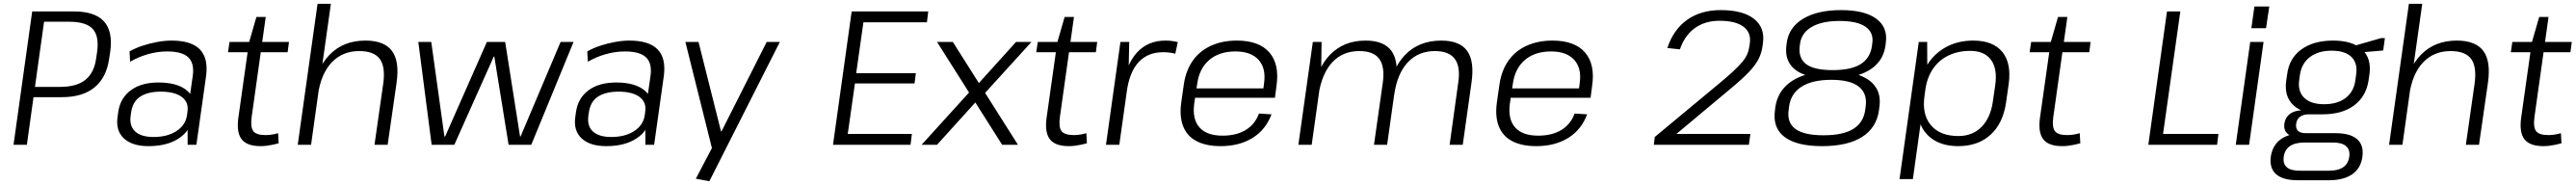

<svg xmlns="http://www.w3.org/2000/svg" viewBox="-20 -760 13521 971"><path d="M149 -700H368Q478 -700 525.5 -648Q573 -596 559 -491L553 -452Q539 -353 476.5 -301.5Q414 -250 305 -250H152L159 -304H296Q383 -304 429 -341.5Q475 -379 485 -455L490 -489Q501 -572 466 -609Q431 -646 343 -646H195L214 -665L121 0H51Z M965 -174 992 -362Q1001 -428 968.5 -459Q936 -490 858 -490Q808 -490 758 -476Q708 -462 663 -436L660 -490Q689 -507 726.5 -519.5Q764 -532 804.5 -539.5Q845 -547 881 -547Q984 -547 1029 -501Q1074 -455 1062 -362L1011 0H965ZM760 7Q674 7 630.5 -33.5Q587 -74 597 -145L601 -174Q612 -246 667 -286.5Q722 -327 812 -327Q907 -327 957 -288.5Q1007 -250 996 -179L992 -148Q982 -76 920 -34.5Q858 7 760 7ZM786 -41Q859 -41 907 -72.5Q955 -104 962 -157L964 -173Q972 -223 934.5 -251Q897 -279 824 -279Q757 -279 716.5 -253Q676 -227 668 -168L666 -154Q658 -99 689.5 -70Q721 -41 786 -41Z M1348 7Q1277 7 1249 -28.5Q1221 -64 1231 -140L1287 -536L1326 -671H1375L1301 -145Q1294 -92 1310 -71.5Q1326 -51 1374 -51Q1390 -51 1406.5 -53.5Q1423 -56 1440 -61L1443 -8Q1429 -4 1412.5 -0.5Q1396 3 1380 5Q1364 7 1348 7ZM1185 -540H1497L1490 -486H1177Z M1992 -322Q2004 -410 1973.5 -451Q1943 -492 1866 -492Q1778 -492 1721.5 -432.5Q1665 -373 1649 -262L1607 -199L1617 -260Q1638 -399 1710.5 -473Q1783 -547 1898 -547Q1997 -547 2037.5 -493Q2078 -439 2062 -326L2015 0H1946ZM1647 -740H1717L1663 -357L1613 0H1543Z M2176 -540H2244L2313 -44H2317L2536 -540H2632L2710 -44H2713L2923 -540H2991L2769 0H2650L2575 -463H2572L2365 0H2246Z M3368 -174 3395 -362Q3404 -428 3371.5 -459Q3339 -490 3261 -490Q3211 -490 3161 -476Q3111 -462 3066 -436L3063 -490Q3092 -507 3129.5 -519.5Q3167 -532 3207.5 -539.5Q3248 -547 3284 -547Q3387 -547 3432 -501Q3477 -455 3465 -362L3414 0H3368ZM3163 7Q3077 7 3033.5 -33.5Q2990 -74 3000 -145L3004 -174Q3015 -246 3070 -286.5Q3125 -327 3215 -327Q3310 -327 3360 -288.5Q3410 -250 3399 -179L3395 -148Q3385 -76 3323 -34.5Q3261 7 3163 7ZM3189 -41Q3262 -41 3310 -72.5Q3358 -104 3365 -157L3367 -173Q3375 -223 3337.5 -251Q3300 -279 3227 -279Q3160 -279 3119.5 -253Q3079 -227 3071 -168L3069 -154Q3061 -99 3092.5 -70Q3124 -41 3189 -41Z M3633 178 3733 -13 3720 28 3578 -540H3647L3765 -71H3768L4005 -540H4074L3704 191Z M4414 -57H4767L4760 0H4353L4451 -700H4853L4846 -643H4497L4519 -688L4471 -349L4459 -376H4788L4781 -322H4451L4472 -349L4424 -12Z M4899 -540H4982L5324 0H5241ZM5085 -294 5148 -275 4899 0H4818ZM5070 -270 5314 -540H5395L5132 -251Z M5591 7Q5520 7 5492 -28.5Q5464 -64 5474 -140L5530 -536L5569 -671H5618L5544 -145Q5537 -92 5553 -71.5Q5569 -51 5617 -51Q5633 -51 5649.5 -53.5Q5666 -56 5683 -61L5686 -8Q5672 -4 5655.5 -0.5Q5639 3 5623 5Q5607 7 5591 7ZM5428 -540H5740L5733 -486H5420Z M5862 -540H5908L5904 -342L5856 0H5786ZM5874 -299Q5891 -421 5948.5 -484Q6006 -547 6098 -547Q6115 -547 6131 -545Q6147 -543 6163 -539L6150 -478Q6122 -486 6086 -486Q6006 -486 5957.5 -434Q5909 -382 5895 -278Z M6388 7Q6312 7 6262 -19Q6212 -45 6191.5 -96.5Q6171 -148 6181 -221L6195 -319Q6206 -391 6242 -442Q6278 -493 6337.5 -520Q6397 -547 6473 -547Q6590 -547 6644 -484.5Q6698 -422 6681 -308L6673 -247H6241L6248 -296H6624L6610 -276L6616 -324Q6627 -402 6587 -446Q6547 -490 6466 -490Q6381 -490 6328.5 -445.5Q6276 -401 6265 -320L6249 -214Q6239 -133 6277.5 -90.5Q6316 -48 6398 -48Q6471 -48 6520 -78Q6569 -108 6589 -164L6655 -160Q6625 -79 6555.5 -36Q6486 7 6388 7Z M7635 -324Q7648 -409 7617.5 -450.5Q7587 -492 7513 -492Q7426 -492 7370.5 -433Q7315 -374 7299 -262L7257 -199L7266 -260Q7285 -399 7357.5 -473Q7430 -547 7546 -547Q7643 -547 7682 -493Q7721 -439 7705 -327L7659 0H7590ZM6872 -540H6918L6915 -349L6866 0H6796ZM7239 -324Q7251 -409 7221 -450.5Q7191 -492 7116 -492Q7029 -492 6974 -433Q6919 -374 6902 -262L6860 -199L6870 -260Q6891 -400 6963 -473.5Q7035 -547 7149 -547Q7245 -547 7284.5 -493Q7324 -439 7308 -327L7262 0H7193Z M8045 7Q7969 7 7919 -19Q7869 -45 7848.5 -96.5Q7828 -148 7838 -221L7852 -319Q7863 -391 7899 -442Q7935 -493 7994.5 -520Q8054 -547 8130 -547Q8247 -547 8301 -484.5Q8355 -422 8338 -308L8330 -247H7898L7905 -296H8281L8267 -276L8273 -324Q8284 -402 8244 -446Q8204 -490 8123 -490Q8038 -490 7985.5 -445.5Q7933 -401 7922 -320L7906 -214Q7896 -133 7934.5 -90.5Q7973 -48 8055 -48Q8128 -48 8177 -78Q8226 -108 8246 -164L8312 -160Q8282 -79 8212.5 -36Q8143 7 8045 7Z M8667 -41 8997 -315Q9047 -356 9078 -385Q9109 -414 9126.5 -435Q9144 -456 9152.5 -476Q9161 -496 9164 -519L9166 -533Q9174 -589 9132.5 -620Q9091 -651 9006 -651Q8931 -651 8877.5 -612.5Q8824 -574 8799 -501L8733 -508Q8765 -605 8837 -656Q8909 -707 9013 -707Q9129 -707 9187.5 -661.5Q9246 -616 9235 -534L9233 -520Q9228 -481 9211 -448.5Q9194 -416 9159.5 -380Q9125 -344 9062 -292L8728 -13L8714 -57H9169L9161 0H8662Z M9545 7Q9412 7 9348.5 -41Q9285 -89 9298 -181L9300 -198Q9309 -258 9346.5 -300Q9384 -342 9448.5 -364Q9513 -386 9600 -386Q9686 -386 9744 -364Q9802 -342 9828.5 -300Q9855 -258 9846 -198L9844 -181Q9831 -89 9755 -41Q9679 7 9545 7ZM9553 -50Q9656 -50 9709.5 -83.5Q9763 -117 9772 -184L9774 -200Q9784 -268 9739 -304.5Q9694 -341 9594 -341Q9494 -341 9437.5 -305Q9381 -269 9372 -200L9370 -184Q9360 -117 9405 -83.5Q9450 -50 9553 -50ZM9595 -348Q9510 -348 9455 -367.5Q9400 -387 9375.5 -426Q9351 -465 9358 -520L9360 -536Q9371 -617 9446.5 -662Q9522 -707 9645 -707Q9768 -707 9829.5 -662Q9891 -617 9880 -536L9878 -520Q9870 -464 9834.5 -425.5Q9799 -387 9739 -367.5Q9679 -348 9595 -348ZM9601 -392Q9698 -392 9748 -423.5Q9798 -455 9807 -518L9809 -533Q9817 -589 9773.5 -619.5Q9730 -650 9637 -650Q9545 -650 9491.5 -619Q9438 -588 9430 -533L9428 -518Q9420 -455 9461.5 -423.5Q9503 -392 9601 -392Z M10260 7Q10185 7 10134 -24Q10083 -55 10060 -112.5Q10037 -170 10048 -248L10055 -297Q10066 -375 10104.5 -430.5Q10143 -486 10203 -516.5Q10263 -547 10339 -547Q10443 -547 10491.5 -487.5Q10540 -428 10525 -319L10511 -221Q10495 -112 10429.5 -52.5Q10364 7 10260 7ZM10053 -540H10097L10098 -364L10022 180H9952ZM10261 -46Q10335 -46 10382.5 -94Q10430 -142 10442 -228L10454 -310Q10467 -398 10432.5 -445.5Q10398 -493 10323 -493Q10259 -493 10208.5 -468.5Q10158 -444 10127 -398Q10096 -352 10087 -287L10083 -256Q10069 -159 10117 -102.5Q10165 -46 10261 -46Z M10806 7Q10735 7 10707 -28.5Q10679 -64 10689 -140L10745 -536L10784 -671H10833L10759 -145Q10752 -92 10768 -71.5Q10784 -51 10832 -51Q10848 -51 10864.5 -53.5Q10881 -56 10898 -61L10901 -8Q10887 -4 10870.5 -0.5Q10854 3 10838 5Q10822 7 10806 7ZM10643 -540H10955L10948 -486H10635Z M11319 -57H11626L11619 0H11258L11356 -700H11426L11329 -12Z M11863 -540 11787 0H11717L11793 -540ZM11893 -726 11876 -612H11799L11815 -726Z M12174 -160Q12072 -160 12021 -206.5Q11970 -253 11982 -337L11987 -371Q11998 -455 12062 -501Q12126 -547 12228 -547Q12329 -547 12379.5 -501Q12430 -455 12419 -371L12414 -337Q12401 -253 12338 -206.5Q12275 -160 12174 -160ZM12043 186Q11965 186 11929 154.5Q11893 123 11901 62Q11910 2 11954 -29.5Q11998 -61 12077 -61H12241Q12318 -61 12354 -29.5Q12390 2 12382 62Q12374 123 12328.5 154.5Q12283 186 12206 186ZM12206 136Q12303 136 12313 62Q12318 26 12296 7Q12274 -12 12227 -12H12079Q11980 -12 11969 62Q11958 138 12058 136ZM12048 -40Q12008 -40 11988 -59Q11968 -78 11972 -110Q11977 -144 12002 -162.5Q12027 -181 12069 -181H12176L12174 -160H12101Q12072 -160 12054.5 -147Q12037 -134 12034 -110Q12031 -86 12043.5 -73.5Q12056 -61 12085 -61H12159L12156 -40ZM12181 -213Q12251 -213 12294 -246Q12337 -279 12345 -339L12349 -368Q12358 -428 12324.5 -461Q12291 -494 12220 -494Q12151 -494 12107 -461Q12063 -428 12054 -368L12050 -339Q12042 -280 12076.5 -246.5Q12111 -213 12181 -213ZM12334 -518 12480 -560H12500L12491 -495L12328 -481Z M12971 -322Q12983 -410 12952.5 -451Q12922 -492 12845 -492Q12757 -492 12700.5 -432.5Q12644 -373 12628 -262L12586 -199L12596 -260Q12617 -399 12689.5 -473Q12762 -547 12877 -547Q12976 -547 13016.5 -493Q13057 -439 13041 -326L12994 0H12925ZM12626 -740H12696L12642 -357L12592 0H12522Z M13332 7Q13261 7 13233 -28.5Q13205 -64 13215 -140L13271 -536L13310 -671H13359L13285 -145Q13278 -92 13294 -71.5Q13310 -51 13358 -51Q13374 -51 13390.5 -53.5Q13407 -56 13424 -61L13427 -8Q13413 -4 13396.5 -0.5Q13380 3 13364 5Q13348 7 13332 7ZM13169 -540H13481L13474 -486H13161Z"/></svg>

Font: Pathway Extreme 28pt Light
Style: Italic
Weight: 300
Italic angle: -8°
Designer: Eduardo Rodriguez Tunni
Foundry: Eduardo Rodriguez Tunni
Version: Version 1.001;gftools[0.9.26]